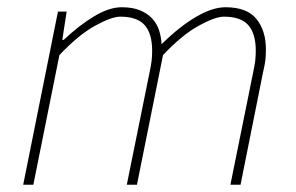

<svg xmlns="http://www.w3.org/2000/svg" viewBox="-20 -510 816 530"><path d="M44 0 140 -478H164L152 -400H156Q197 -439 239 -464.5Q281 -490 316 -490Q346 -490 366.5 -481.5Q387 -473 400 -459Q413 -445 419 -426.5Q425 -408 426 -388Q477 -438 522 -464Q567 -490 602 -490Q662 -490 688 -457.5Q714 -425 714 -374Q714 -356 712.5 -343.5Q711 -331 706 -310L644 0H616L678 -306Q683 -329 684.5 -342Q686 -355 686 -370Q686 -417 665.5 -440.5Q645 -464 598 -464Q574 -464 528.5 -439Q483 -414 430 -358L358 0H330L392 -306Q397 -329 398.5 -342Q400 -355 400 -370Q400 -417 379.5 -440.5Q359 -464 312 -464Q288 -464 242.5 -439Q197 -414 144 -358L72 0Z"/></svg>

Font: TypoPRO Source Sans Pro
Style: Italic
Weight: 200
Italic angle: -11°
Designer: Paul D. Hunt
Foundry: Adobe Systems Incorporated
Version: Version 1.075;PS 2.000;hotconv 1.0.86;makeotf.lib2.5.63406